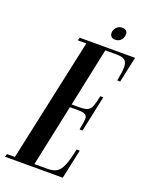

<svg xmlns="http://www.w3.org/2000/svg" viewBox="-215 -899 755 977"><g transform="rotate(20 162.0 -410.5)"><path d="M259.5 -751Q243.5 -751 236.4 -760.8Q229.2 -770.5 231.8 -786.5Q235.8 -801.8 247.1 -811.4Q258.5 -821 274.5 -821Q291.5 -821 298.4 -811.4Q305.2 -801.8 301.8 -786.5Q299 -770.5 287.8 -760.8Q276.5 -751 259.5 -751ZM-62.8 0 -57.8 -16H-15L129 -683H83.2L87.2 -699H387.2L357.2 -560H341.2Q351 -608 351 -634.5Q351 -661 337.9 -672Q324.8 -683 295.5 -683H231.8L165 -365.8H207.8Q237 -365.8 251.2 -372.8Q265.5 -379.8 272.9 -399Q280.2 -418.2 288 -455.2H304L262.5 -260.2H246.2Q254 -298 255.2 -316.9Q256.5 -335.8 245 -342.8Q233.5 -349.8 204.2 -349.8H161.5L90.8 -16H163.5Q192.8 -16 211.2 -27.2Q229.8 -38.5 242.5 -69.8Q255.2 -101 267.2 -159H284.2L250 0Z"/></g></svg>

Font: Emberly Black
Style: Italic
Weight: 900
Italic angle: -12°
Designer: Rajesh Rajput
Foundry: Rajesh Rajput
Version: Version 1.000